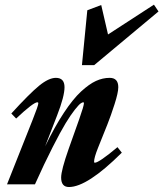

<svg xmlns="http://www.w3.org/2000/svg" viewBox="-20 -770 682 802"><path d="M322.3 -498 344.7 -727.1 402.8 -749 431.2 -626 623 -750.5 642.1 -722.2 373.5 -498ZM9.3 0 116.7 -270.5Q140.1 -329.1 140.1 -338.9Q140.1 -342.8 136.2 -342.8Q119.6 -342.8 47.4 -274.9L27.3 -295.9Q103 -378.9 143.3 -411.9Q183.6 -444.8 213.4 -444.8Q249.5 -444.8 249.5 -405.8Q249.5 -367.7 218.8 -288.6L168.5 -158.7Q209 -241.7 247.1 -299.3Q285.2 -356.9 318.8 -387.9Q352.5 -418.9 380.9 -431.9Q409.2 -444.8 438 -444.8Q474.1 -444.8 474.1 -405.8Q474.1 -383.3 458.5 -334.7Q442.9 -286.1 428.7 -250.5L389.2 -151.9Q373 -111.3 373 -94.7Q373 -90.3 376 -90.3Q393.1 -90.3 470.7 -155.3L488.8 -132.3Q344.7 11.2 268.1 11.2Q235.4 11.2 235.4 -28.3Q235.4 -58.6 266.6 -147.5L311 -272.5Q330.6 -328.1 330.6 -339.4Q330.6 -342.8 327.6 -342.8Q323.7 -342.8 316.4 -337.6Q309.1 -332.5 292.2 -311.3Q275.4 -290 254.4 -255.6Q233.4 -221.2 199.5 -154.5Q165.5 -87.9 126 0Z"/></svg>

Font: Elstob Grade
Style: Italic
Weight: 400
Italic angle: -20°
Designer: Peter S. Baker
Version: Version 1.015